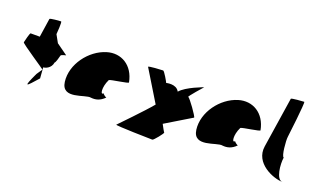

<svg xmlns="http://www.w3.org/2000/svg" viewBox="-73 -1122 2572 1542"><g transform="rotate(20 1213.5 -351.5)"><path d="M37 -382C35 -371 260 -226 252 -226L219 -177C152 -34 171 -54 259 -154L252 -246C268 -246 317 -261 325 -314C332 -314 348 -371 350 -382C352 -392 399 -400 392 -400L297 -468L261 -533C262 -540 270 -642 261 -642C252 -642 167 -636 166 -628L142 -468H64C57 -468 39 -392 37 -382Z M455 -196C474 -52 647 -160 696 -148C735 -144 773 -152 811 -191C803 -193 777 -212 780 -217C758 -188 746 -257 782 -330C794 -340 949 -358 941 -368C915 -506 804 -570 689 -535C550 -493 436 -341 455 -196ZM780 -218V-217ZM812 -192 811 -191C813 -191 813 -191 812 -190Z M961 -14C956 -6 1264 0 1274 0C1285 0 1347 -79 1345 -86C1345 -86 1345 -80 1309 -148L1529 -281C1535 -288 1440 -421 1428 -421C1418 -421 1522 -538 1522 -538C1522 -538 1381 -488 1334 -432C1305 -488 1223 -466 1223 -466C1221 -473 1176 -552 1166 -552C1152 -552 1039 -546 1042 -538L1203 -274C1148 -206 961 -14 961 -14Z M1579 -196C1598 -52 1771 -160 1820 -148C1859 -144 1897 -152 1935 -191C1927 -193 1901 -212 1904 -217C1882 -188 1870 -257 1906 -330C1918 -340 2073 -358 2065 -368C2039 -506 1928 -570 1813 -535C1674 -493 1560 -341 1579 -196ZM1904 -218V-217ZM1936 -192 1935 -191C1937 -191 1937 -191 1936 -190Z M2141 -258C2118 -108 2293 -38 2373 -38C2317 -38 2306 -167 2315 -226C2296 -227 2284 -361 2289 -394C2290 -401 2327 -703 2317 -703C2307 -703 2208 -696 2207 -689Z"/></g></svg>

Font: Ampere
Style: CndIta
Weight: 400
Version: Version 1